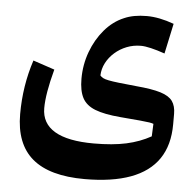

<svg xmlns="http://www.w3.org/2000/svg" viewBox="-53 -549 879 860"><g transform="rotate(5 386.5 -119.0)"><path d="M666.1 -334.6 695.2 -470.5Q628.5 -494.8 573.1 -494.8Q513 -494.8 471.2 -476.2Q422.8 -456 385.4 -412.3Q348 -368.6 326.7 -310.8Q305.4 -252.9 305.4 -189.6Q305.4 -135.8 322.1 -103.8Q338.9 -71.8 380 -55.7Q421.2 -39.6 493.7 -33.5Q553.5 -28.6 583.3 -25.8Q613 -23 625.2 -21Q637.3 -19 644.1 -16.3L641.6 40.1Q592 67.8 531.3 81.2Q470.5 94.5 385.3 94.5Q268.5 94.5 209.6 59.6Q150.8 24.8 150.8 -44.1Q150.8 -108.8 180.7 -219.7L84 -252.1Q45.6 -135.5 45.6 -8.1Q45.6 126 123 191.5Q200.5 257 358.2 257Q481.5 257 564.8 226.3Q648.1 195.6 690.2 133.7Q732.4 71.7 732.4 -22.3V-68.5Q732.4 -104.2 717 -125.9Q701.6 -147.6 662.9 -159.7Q624.1 -171.7 553.5 -177.8Q504.3 -182.6 474.1 -186.1Q444 -189.6 427.3 -193Q410.6 -196.3 402.4 -200.7Q394.2 -205.1 388.7 -211.6Q389.7 -241.3 403.5 -267.9Q417.4 -294.6 440.9 -315.3Q464.3 -336 494.4 -347.9Q524.5 -359.7 557.9 -359.7Q576.1 -359.7 603.7 -353.2Q631.3 -346.7 666.1 -334.6Z"/></g></svg>

Font: Pinar-VF
Style: Regular
Weight: 300
Designer: Amin Abedi
Version: Version 3.0